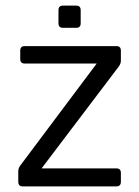

<svg xmlns="http://www.w3.org/2000/svg" viewBox="-20 -663 495 683"><path d="M61 0Q45 0 45 -16V-54Q45 -64 52 -74L324 -437H68Q52 -437 52 -453V-483Q52 -499 68 -499H394Q410 -499 410 -483V-447Q410 -437 403 -427L128 -64H394Q410 -64 410 -48V-16Q410 0 394 0ZM204 -564Q188 -564 188 -580V-627Q188 -643 204 -643H251Q267 -643 267 -627V-580Q267 -564 251 -564Z"/></svg>

Font: Pitagon Sans
Style: Regular
Weight: 400
Designer: Travis Tran
Foundry: Pitagon
Version: Version 1.001; ttfautohint (v1.8.4.7-5d5b);gftools[0.9.26]